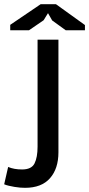

<svg xmlns="http://www.w3.org/2000/svg" viewBox="-55 -890 427 920"><path d="M125 -700H225V-160Q225 -82 184.5 -36Q144 10 65 10Q55 10 41.5 9Q28 8 14 5.5Q0 3 -13 0Q-26 -3 -35 -7L-16 -90Q12 -78 51 -78Q96 -78 110.5 -107Q125 -136 125 -187ZM140 -870H213L352 -770V-745H260L195 -792L175 -827L154 -793L84 -745H-6V-771Z"/></svg>

Font: PT Sans Caption
Style: Regular
Weight: 400
Designer: A.Korolkova, O.Umpeleva, V.Yefimov
Foundry: ParaType Ltd
Version: Version 2.004W OFL